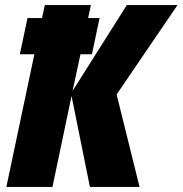

<svg xmlns="http://www.w3.org/2000/svg" viewBox="-20 -734 717 754"><path d="M5 0H186L261 -357L333 0H528L438 -363L677 -714H478L265 -377L296 -521H341L371 -663H326L337 -714H156L145 -663H88L58 -521H115Z"/></svg>

Font: Noto Sans UI SemiCondensed Black
Style: Italic
Weight: 900
Width: 4
Italic angle: -372°
Designer: Monotype Design Team
Foundry: Monotype Imaging Inc.
Version: Version 1.901